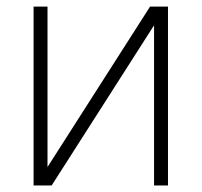

<svg xmlns="http://www.w3.org/2000/svg" viewBox="-20 -566 615 586"><path d="M125 -56.2 438 -545.9H492.7V0H450.2V-488.8L137.7 0H82.5V-545.9H125Z"/></svg>

Font: Inter Tight ExtraLight
Style: Regular
Weight: 250
Designer: Rasmus Andersson
Foundry: rsms
Version: Version 3.004